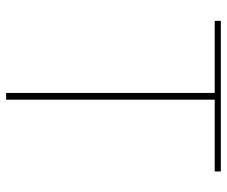

<svg xmlns="http://www.w3.org/2000/svg" viewBox="-77 -663 740 626"><g transform="rotate(90 293.0 -350.0)"><path d="M48 -700H539V-680H305V0H283V-680H48Z"/></g></svg>

Font: Albert Sans Thin
Style: Regular
Weight: 250
Designer: Andreas Rasmussen
Foundry: a.Foundry
Version: Version 1.025